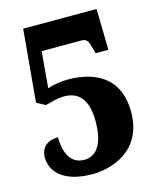

<svg xmlns="http://www.w3.org/2000/svg" viewBox="-110 -790 716 877"><g transform="rotate(-15 248.5 -352.0)"><path d="M219 10C305 10 462 -32 462 -220C462 -365 371 -437 217 -437C192 -437 144 -430 124 -421L139 -593H329C351 -593 359 -579 365 -554L375 -520H435L431 -714H84L53 -372L94 -350C124 -357 151 -367 184 -367C256 -367 294 -319 294 -220C294 -98 247 -63 199 -63C126 -63 109 -136 109 -194C63 -194 27 -170 27 -120C27 -51 84 10 219 10Z"/></g></svg>

Font: Noto Serif Myanmar Condensed Black
Style: Regular
Weight: 900
Width: 3
Designer: Ben Mitchell and the Monotype Design Team
Foundry: Monotype Imaging Inc.
Version: Version 2.106